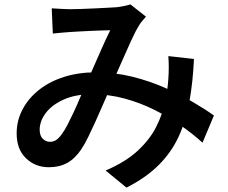

<svg xmlns="http://www.w3.org/2000/svg" viewBox="-20 -788 1040 876"><path d="M216 -750Q236 -749 259 -747.5Q282 -746 297 -746Q319 -746 348 -747Q377 -748 408.5 -749.5Q440 -751 467.5 -752.5Q495 -754 512 -755Q529 -757 546 -760.5Q563 -764 575 -768L646 -712Q637 -702 629 -692.5Q621 -683 615 -673Q598 -646 576 -597.5Q554 -549 529.5 -493Q505 -437 482 -385Q467 -351 450.5 -312.5Q434 -274 416.5 -235.5Q399 -197 383 -164Q367 -131 351 -107Q322 -64 286.5 -44.5Q251 -25 203 -25Q141 -25 98.5 -66Q56 -107 56 -179Q56 -238 83 -289Q110 -340 158 -378Q206 -416 272 -437Q338 -458 417 -458Q503 -458 583.5 -438Q664 -418 733.5 -387Q803 -356 860 -322.5Q917 -289 956 -261L904 -137Q859 -178 803.5 -216.5Q748 -255 684 -287Q620 -319 548 -338.5Q476 -358 399 -358Q324 -358 270 -333.5Q216 -309 188.5 -272Q161 -235 161 -196Q161 -169 175 -155Q189 -141 208 -141Q224 -141 236 -149Q248 -157 262 -176Q276 -195 289.5 -221.5Q303 -248 317.5 -279Q332 -310 345.5 -342.5Q359 -375 373 -405Q391 -446 410.5 -490.5Q430 -535 448.5 -576.5Q467 -618 483 -650Q468 -650 444 -649Q420 -648 393.5 -647Q367 -646 342.5 -644.5Q318 -643 301 -642Q285 -641 262.5 -639Q240 -637 221 -635ZM865 -519Q860 -412 844 -324Q828 -236 795 -164.5Q762 -93 704 -35Q646 23 557 68L462 -10Q553 -49 608.5 -100.5Q664 -152 693 -210Q722 -268 733.5 -324Q745 -380 748 -427Q750 -455 750 -482Q750 -509 748 -532Z"/></svg>

Font: Noto Sans JP SemiBold
Style: Regular
Weight: 600
Designer: Ryoko NISHIZUKA  (kana, bopomofo & ideographs); Paul D. Hunt (Latin, Greek & Cyrillic); Sandoll Communications , Soo-you
Foundry: Adobe
Version: Version 2.004-H2;hotconv 1.0.118;makeotfexe 2.5.65603